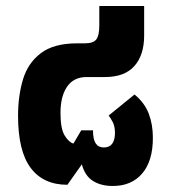

<svg xmlns="http://www.w3.org/2000/svg" viewBox="-20 -604 566 638"><path d="M355 14Q315 14 288.5 -3Q262 -20 252 -58L204 10Q124 10 82 -46Q40 -102 40 -219Q40 -286 56.5 -340.5Q73 -395 116 -427.5Q159 -460 236 -460H262Q290 -460 300 -473Q310 -486 310 -520V-584H459V-486Q459 -421 426.5 -384.5Q394 -348 329 -348H268Q225 -348 203 -316Q181 -284 181 -229Q181 -176 195 -153.5Q209 -131 224 -127L250 -171H289Q289 -141 298 -127.5Q307 -114 325 -114Q362 -114 362 -163Q362 -184 354.5 -198.5Q347 -213 341 -220L427 -290Q460 -263 474 -227Q488 -191 488 -146Q488 -69 452.5 -27.5Q417 14 355 14Z"/></svg>

Font: Noto Sans Thai UI SemCond ExtBd
Style: Regular
Weight: 800
Width: 4
Designer: Monotype Design Team
Foundry: Monotype Imaging Inc.
Version: Version 2.000